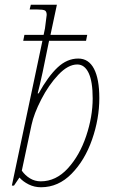

<svg xmlns="http://www.w3.org/2000/svg" viewBox="-20 -780 476 810"><path d="M62 -31 39 3H30L159 -608H78L83 -633H164Q171 -661 173 -686Q177 -714 177 -717Q177 -732 169 -736Q161 -740 137 -740H105L110 -760H220L193 -633H348L343 -608H187L160 -476Q146 -412 139 -386H143Q183 -458 223 -495.5Q263 -533 310 -533Q354 -533 376.5 -490Q399 -447 399 -366Q399 -279 368.5 -191.5Q338 -104 282 -47Q226 10 153 10Q125 10 101 -2Q77 -14 62 -31ZM371 -365Q371 -436 354 -472Q337 -508 306 -508Q267 -508 226 -464.5Q185 -421 154 -360.5Q123 -300 113 -253L72 -60Q86 -40 106.5 -27.5Q127 -15 152 -15Q216 -15 266 -69.5Q316 -124 343.5 -206Q371 -288 371 -365Z"/></svg>

Font: Noto Serif NarrowThin
Style: Italic
Weight: 250
Width: 4
Italic angle: -12°
Designer: Monotype Design Team
Foundry: Monotype Imaging Inc.
Version: Version 1.001